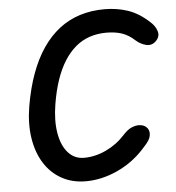

<svg xmlns="http://www.w3.org/2000/svg" viewBox="-54 -822 798 873"><g transform="rotate(-5 345.0 -386.0)"><path d="M303 0Q241 0 192.5 -27Q144 -54 113.5 -103Q83 -152 73 -218Q63 -284 76 -362Q90 -444 114 -509.5Q138 -575 171.5 -624Q205 -673 247.5 -706Q290 -739 342 -755.5Q394 -772 455 -772Q511 -772 560.5 -755.5Q610 -739 657 -696Q680 -676 687.5 -651.5Q695 -627 675 -607Q656 -588 631 -593.5Q606 -599 584 -618Q556 -644 525.5 -654.5Q495 -665 454 -665Q413 -665 377.5 -653Q342 -641 313 -616.5Q284 -592 261 -555.5Q238 -519 221.5 -470.5Q205 -422 195 -361Q183 -288 192.5 -230.5Q202 -173 231 -140Q260 -107 304 -107Q355 -107 405 -130.5Q455 -154 492 -195Q513 -218 531 -225.5Q549 -233 563 -233Q586 -233 598.5 -221Q611 -209 611 -192Q611 -176 602 -161Q593 -146 570 -122Q518 -65 446.5 -32.5Q375 0 303 0Z"/></g></svg>

Font: Edu VIC WA NT Beginner
Style: Bold
Weight: 700
Designer: Tina and Corey Anderson
Foundry: Google for Education
Version: Version 1.003